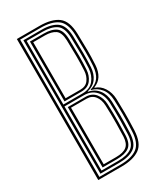

<svg xmlns="http://www.w3.org/2000/svg" viewBox="-201 -872 794 943"><g transform="rotate(-30 196.0 -400.0)"><path d="M64 0V-800H192Q261 -800 297 -773.1Q333 -746.2 335 -672.5Q336.5 -617.2 336.8 -578.8Q337 -540.2 334.5 -497.2Q330 -424 275.2 -404.2V-401.5Q304 -392.5 321.5 -364.8Q339 -337 340.5 -301.2Q342 -257.8 342.1 -220.1Q342.2 -182.5 339.8 -124Q336.5 -51.8 299.8 -25.9Q263 0 196.2 0ZM76.5 -10.8H196.2Q258.5 -10.8 291.5 -34.9Q324.5 -59 327.5 -124Q330 -179 329.9 -219.5Q329.8 -260 328 -300.8Q326.5 -342.5 305.8 -368Q285 -393.5 254 -400.8V-403.8Q286.5 -413 303 -435.6Q319.5 -458.2 322.2 -498.5Q325 -537.2 324.5 -577.1Q324 -617 322.8 -672.2Q321.2 -740.2 288.1 -764.8Q255 -789.2 192 -789.2H76.5ZM88.8 -21.8V-778.5H192Q248.5 -778.5 278.6 -756.4Q308.8 -734.2 310.5 -672.2Q312 -616.2 312.1 -577Q312.2 -537.8 310 -498.5Q307.8 -462 289.6 -436.6Q271.5 -411.2 237 -403.2V-401Q272.5 -394.5 293 -367.9Q313.5 -341.2 315 -300.5Q316.5 -263.2 316.8 -223.4Q317 -183.5 314.5 -124Q312 -64.2 281.6 -43Q251.2 -21.8 196.2 -21.8ZM101 -407H209.2Q251.5 -407 273.4 -433.6Q295.2 -460.2 297.8 -498.8Q300 -538.2 299.9 -577.4Q299.8 -616.5 298 -672.2Q296.5 -729.5 268.8 -748.6Q241 -767.8 192 -767.8H101ZM113.5 -417.5V-757H192Q236.5 -757 260.4 -739.5Q284.2 -722 285.8 -672Q287.5 -610.5 287.5 -573.4Q287.5 -536.2 285.2 -499.5Q283.5 -466.2 265 -441.9Q246.5 -417.5 209.2 -417.5ZM125.8 -428.2H209.2Q240.8 -428.2 256.1 -449.6Q271.5 -471 273 -499.5Q275.2 -539.5 275.1 -578.2Q275 -617 273.5 -672Q272 -716.8 250.6 -731.5Q229.2 -746.2 192 -746.2H125.8ZM101 -32.5H196.2Q246.5 -32.5 273.4 -51.8Q300.2 -71 302.2 -124Q303.8 -165.8 304.1 -194.9Q304.5 -224 304 -248.4Q303.5 -272.8 302.8 -300Q301 -344 276.6 -370.1Q252.2 -396.2 212 -396.2H101ZM113.5 -43V-385.2H213.8Q250 -385.2 269.5 -360.5Q289 -335.8 290.2 -299.5Q291.2 -273 291.8 -248.5Q292.2 -224 291.9 -194.6Q291.5 -165.2 290 -124Q288.2 -76.8 264.1 -59.9Q240 -43 196 -43ZM125.8 -53.8H196Q237 -53.8 256.6 -69.5Q276.2 -85.2 277.8 -122.8Q279.2 -168.8 279.6 -197.6Q280 -226.5 279.5 -249Q279 -271.5 278 -298.8Q276.8 -332.8 260.1 -353.8Q243.5 -374.8 214.5 -374.8H125.8Z"/></g></svg>

Font: Big Shoulders Inline Text Light
Style: Regular
Weight: 300
Designer: Patric King
Foundry: XO Type Co
Version: Version 1.000